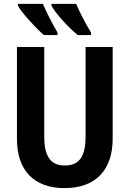

<svg xmlns="http://www.w3.org/2000/svg" viewBox="-20 -955 665 985"><path d="M371 -935H244V-926C263 -888 332 -813 379 -775H447V-788C418 -835 386 -897 371 -935ZM200 -935H72V-926C91 -889 164 -811 205 -775H275V-788C247 -836 218 -893 200 -935ZM558 -714H419V-255C419 -151 386 -106 313 -106C243 -106 207 -148 207 -254V-714H67V-242C67 -82 153 10 311 10C475 10 558 -87 558 -243Z"/></svg>

Font: Noto Sans Display SemiCondensed
Style: Bold
Weight: 700
Width: 4
Designer: Monotype Design Team
Foundry: Monotype Imaging Inc.
Version: Version 1.900